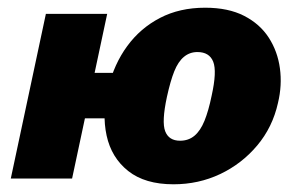

<svg xmlns="http://www.w3.org/2000/svg" viewBox="-20 -463 772 498"><path d="M8 0 99 -427H258L167 0ZM120 -156 146 -274H368L342 -156ZM430 15Q356 15 312.5 -19.5Q269 -54 256.5 -111.5Q244 -169 261 -236Q276 -297 310 -343.5Q344 -390 395 -416.5Q446 -443 512 -443Q572 -443 613 -422Q654 -401 677 -365.5Q700 -330 706 -286Q712 -242 701 -196Q687 -133 647 -85.5Q607 -38 551 -11.5Q495 15 430 15ZM447 -98Q469 -98 484.5 -111Q500 -124 510.5 -150Q521 -176 529 -215Q543 -278 533 -303Q523 -328 492 -328Q472 -328 457 -315.5Q442 -303 432 -278Q422 -253 413 -212Q399 -147 408.5 -122.5Q418 -98 447 -98Z"/></svg>

Font: Ysabeau Black
Style: Italic
Weight: 900
Italic angle: -12°
Version: Version 2.000;gftools[0.9.27.dev2+g8671c4b]